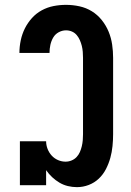

<svg xmlns="http://www.w3.org/2000/svg" viewBox="-20 -763 540 791"><path d="M297 8Q278 8 259.5 3.5Q241 -1 225 -10.5Q209 -20 195 -33Q181 -46 170 -62V0H62V-181H170Q170 -165 176 -149.5Q182 -134 193 -122Q204 -110 219 -103.5Q234 -97 250 -97Q263 -97 275 -102Q287 -107 295.5 -116Q304 -125 309 -136.5Q314 -148 317 -160.5Q320 -173 321 -185.5Q322 -198 322 -210V-525Q322 -537 321 -549.5Q320 -562 317 -574Q314 -586 309 -597.5Q304 -609 296 -618.5Q288 -628 276.5 -633Q265 -638 252 -638Q236 -638 221.5 -630Q207 -622 199 -608Q191 -594 187.5 -578Q184 -562 184 -545H60Q60 -571 65.5 -597Q71 -623 82.5 -646Q94 -669 111.5 -688.5Q129 -708 152 -720.5Q175 -733 200.5 -738Q226 -743 252 -743Q280 -743 307.5 -737Q335 -731 358.5 -716.5Q382 -702 399.5 -680Q417 -658 427.5 -632.5Q438 -607 442 -579.5Q446 -552 446 -525V-210Q446 -186 443.5 -161Q441 -136 434.5 -112.5Q428 -89 416.5 -66.5Q405 -44 387 -27Q369 -10 345.5 -1Q322 8 297 8Z"/></svg>

Font: Iosevka Curly Slab Extrabold
Style: Regular
Weight: 800
Monospace: yes
Designer: Belleve Invis
Foundry: Belleve Invis
Version: Version 22.1.2; ttfautohint (v1.8.4)